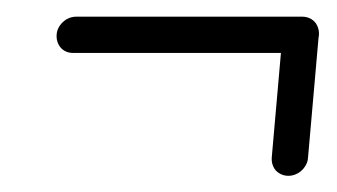

<svg xmlns="http://www.w3.org/2000/svg" viewBox="-20 -350 413 235"><path d="M370.4 -307.4Q370 -301.5 366.5 -296.3Q363 -291.1 357.4 -288.1Q351.9 -285.2 345.9 -285.2H69.3Q63.3 -285.2 58.5 -288.1Q53.7 -291.1 51.3 -296.3Q48.9 -301.5 49.3 -307.4Q49.6 -313.3 53.1 -318.5Q56.7 -323.7 62 -326.7Q67.4 -329.6 73.3 -329.6H350Q355.9 -329.6 360.9 -326.7Q365.9 -323.7 368.3 -318.5Q370.7 -313.3 370.4 -307.4ZM333 -134.8Q327 -134.8 322 -137.8Q317 -140.7 314.6 -145.9Q312.2 -151.1 312.6 -157L325.6 -305.2H370L357 -157Q356.7 -151.1 353.1 -145.9Q349.6 -140.7 344.3 -137.8Q338.9 -134.8 333 -134.8Z"/></svg>

Font: 26F Galaxy Sans Oblique
Style: Regular
Weight: 400
Italic angle: -5°
Designer: C₂₉H₂₅N₃O₅
Version: Version 1.200;FEAKit 1.0